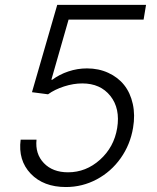

<svg xmlns="http://www.w3.org/2000/svg" viewBox="-20 -747 636 777"><path d="M246.8 9.9Q155.9 9.9 104.2 -44.2Q52.6 -98.4 63.6 -181.8H127.8Q121.8 -124.3 157.5 -87Q193.2 -49.7 255.3 -49.7Q328.1 -49.7 384.8 -100.7Q441.4 -151.6 454.2 -228.7Q467 -307.9 426.7 -358.7Q386.4 -409.4 312.9 -409.4Q277.3 -409.4 239.3 -397.2Q201.3 -384.9 174.4 -365.4L109.4 -373.9L211.6 -727.3H571L561.1 -667.6H257.5L187.9 -424.4H191.8Q220.2 -445.7 256.7 -457.9Q293.3 -470.2 332 -470.2Q379.3 -470.2 418.3 -452.2Q457.4 -434.3 482.4 -402.9Q507.5 -371.4 517.4 -326.3Q527.3 -281.2 518.5 -229.8Q507.1 -161.6 468.4 -106.9Q429.7 -52.2 371.4 -21.1Q313.2 9.9 246.8 9.9Z"/></svg>

Font: Karasuma Gothic
Style: Light Italic
Weight: 300
Italic angle: 9.39998°
Designer: Rasmus Andersson / Ryoko Nishizuka
Foundry: rsms
Version: Version 1.00